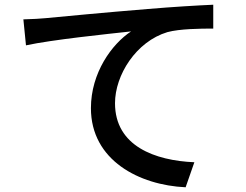

<svg xmlns="http://www.w3.org/2000/svg" viewBox="-20 -757 1040 813"><path d="M79 -675 90 -565C201 -589 434 -613 535 -624C454 -571 365 -449 365 -299C365 -78 570 27 766 36L803 -70C637 -77 467 -138 467 -320C467 -439 556 -581 689 -621C741 -635 828 -636 883 -636V-737C814 -734 714 -728 607 -719C423 -704 245 -687 172 -680C153 -678 118 -676 79 -675Z"/></svg>

Font: ChiuKong Gothic CL Medium
Style: Regular
Weight: 500
Designer: Ryoko NISHIZUKA 西塚涼子 (kana, bopomofo & ideographs); Paul D. Hunt (Latin, Greek & Cyrillic); Sandoll Communications 산돌커뮤니
Foundry: Adobe
Version: Version 1.300